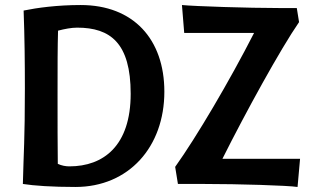

<svg xmlns="http://www.w3.org/2000/svg" viewBox="-20 -732 1244 764"><path d="M74 -690C78 -582 79 -481 79 -379C79 -174 74 -128 71 0C115 7 188 12 280 12C493 12 634 -148 634 -367C634 -576 511 -712 301 -712C208 -712 127 -701 74 -690ZM287 -622C419 -622 500 -561 500 -359C500 -152 392 -70 256 -70C241 -70 225 -73 210 -80C209 -156 209 -238 209 -356C209 -470 209 -546 211 -610C238 -617 264 -622 287 -622ZM1161 -700H1091C969 -700 754 -707 704 -712L713 -601H991C893 -409 762 -187 677 -68L688 0H792C931 0 1125 6 1164 12L1174 -100H865C956 -282 1096 -537 1170 -644Z"/></svg>

Font: CantoraOne
Style: Regular
Weight: 400
Designer: Pablo Impallari, Rodrigo Fuenzalida
Foundry: Pablo Impallari
Version: Version 1.001